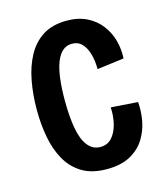

<svg xmlns="http://www.w3.org/2000/svg" viewBox="-89 -610 591 690"><g transform="rotate(-15 206.5 -264.5)"><path d="M226 12Q170 12 133.5 -10Q97 -32 75.5 -70Q54 -108 45 -157Q36 -206 36 -259Q36 -315 45.5 -366Q55 -417 76.5 -456.5Q98 -496 133.5 -518.5Q169 -541 222 -541Q265 -541 296.5 -525.5Q328 -510 348.5 -483.5Q369 -457 378 -424.5Q387 -392 385 -357L285 -344Q285 -374 278 -399.5Q271 -425 256.5 -440.5Q242 -456 219 -456Q199 -456 184.5 -443.5Q170 -431 160.5 -407Q151 -383 146.5 -347.5Q142 -312 142 -266Q142 -205 150 -161Q158 -117 176.5 -94Q195 -71 223 -71Q249 -71 265.5 -89Q282 -107 289.5 -136.5Q297 -166 295 -199L395 -192Q398 -158 391.5 -122.5Q385 -87 366 -56.5Q347 -26 312.5 -7Q278 12 226 12Z"/></g></svg>

Font: Bricolage Grotesque Condensed Medium
Style: Regular
Weight: 500
Width: 3
Designer: Mathieu Triay
Foundry: Atelier Triay
Version: Version 1.000;gftools[0.9.30]